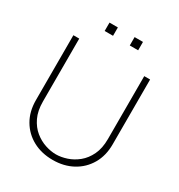

<svg xmlns="http://www.w3.org/2000/svg" viewBox="-210 -1039 1110 1192"><g transform="rotate(30 345.0 -442.5)"><path d="M405 -840V-900H465V-840ZM225 -840V-900H285V-840ZM345 15Q265 15 203 -18.5Q141 -52 105.5 -112.8Q70 -173.5 70 -255V-720H112V-269Q112 -202.5 134.5 -155.8Q157 -109 192.5 -80.2Q228 -51.5 268.5 -38.2Q309 -25 345 -25Q381 -25 421.5 -38.2Q462 -51.5 497.5 -80.2Q533 -109 555.5 -155.8Q578 -202.5 578 -269V-720H620V-255Q620 -174 584.5 -113.2Q549 -52.5 487 -18.8Q425 15 345 15Z"/></g></svg>

Font: Manrope ExtraLight ExtraLight
Style: Regular
Weight: 250
Version: Version 4.501